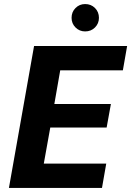

<svg xmlns="http://www.w3.org/2000/svg" viewBox="-20 -927 647 947"><path d="M24 0 148 -700H607L586 -580H277L248 -414H527L506 -298H228L196 -120H504L483 0ZM400 -772Q372 -772 352.5 -791.5Q333 -811 333 -839Q333 -868 352.5 -887.5Q372 -907 400 -907Q429 -907 448.5 -887.5Q468 -868 468 -839Q468 -811 448.5 -791.5Q429 -772 400 -772Z"/></svg>

Font: DM Sans 12pt Black
Style: Italic
Weight: 900
Italic angle: -10°
Version: Version 4.004;gftools[0.9.30]